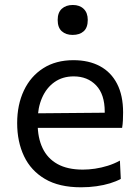

<svg xmlns="http://www.w3.org/2000/svg" viewBox="-20 -753 567 783"><path d="M310.2 10.8Q221.2 10.8 163.6 -23.1Q106 -57 78 -116.1Q50 -175.1 50 -251Q50 -326 77.5 -384Q104.9 -442 156.4 -474.8Q207.8 -507.6 279.6 -507.6Q342.3 -507.6 387.7 -483.1Q433.1 -458.7 457.5 -411.2Q482 -363.8 482 -294.6Q482 -276.1 481.2 -261.3Q480.5 -246.4 478 -231.6L405.5 -268.2Q406.5 -275.8 406.8 -283.1Q407.1 -290.5 407.1 -297.4Q407.1 -368.1 372.1 -404.8Q337.1 -441.5 280.6 -441.5Q235.1 -441.5 202.2 -418.2Q169.3 -395 151.5 -354.1Q133.6 -313.2 133.6 -260.6V-249Q133.6 -191.1 153.6 -149Q173.5 -106.9 214.3 -84.1Q255.2 -61.3 318 -61.3Q341.5 -61.3 367.6 -65.1Q393.8 -69 419.7 -77.1Q445.7 -85.2 469 -98.1L472.6 -23.4Q453.6 -13.1 428.5 -5.4Q403.4 2.3 373.3 6.5Q343.3 10.8 310.2 10.8ZM84.6 -231.6V-290.5L427.3 -293.5L478 -274.4V-231.6ZM276 -610.6Q249 -610.6 232.1 -625.5Q215.2 -640.4 215.2 -671.7Q215.2 -701.9 232.1 -717.3Q249 -732.7 277 -732.7Q304.9 -732.7 321.4 -716.7Q337.9 -700.8 337.9 -671.7Q337.9 -640.4 321.3 -625.5Q304.8 -610.6 276 -610.6Z"/></svg>

Font: Commissioner Thin
Style: Regular
Weight: 100
Designer: Kostas Bartsokas
Foundry: Kostas Bartsokas
Version: Version 1.001;gftools[0.9.23]